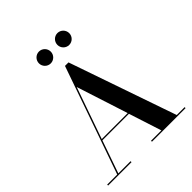

<svg xmlns="http://www.w3.org/2000/svg" viewBox="-253 -1116 1276 1276"><g transform="rotate(-45 385.0 -477.5)"><path d="M444 -899C444 -868.5 469 -843.5 499.5 -843.5C530 -843.5 555 -868.5 555 -899C555 -930 530 -955 499.5 -955C469 -955 444 -930 444 -899ZM270.5 -899C270.5 -868.5 295.5 -843.5 326 -843.5C356.5 -843.5 381.5 -868.5 381.5 -899C381.5 -930 356.5 -955 326 -955C295.5 -955 270.5 -930 270.5 -899ZM21.5 -9V0H241.5V-9H126.5L207 -239.5H456.5L531 -9H433.5V0H749.5V-9H675.5L414 -765H381L116 -9ZM337 -610.5 454 -248.5H210Z"/></g></svg>

Font: Bodoni* 24pt Medium
Style: Regular
Weight: 500
Version: Version 2.3